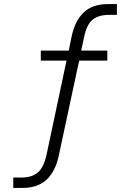

<svg xmlns="http://www.w3.org/2000/svg" viewBox="-20 -733 640 941"><path d="M45 188V137H88Q135 137 164.5 113Q194 89 208 26L306 -436H180V-485H317L331 -554Q347 -631 390 -672Q433 -713 510 -713H553V-660H513Q464 -660 434.5 -637Q405 -614 392 -550L378 -485H506V-436H368L268 30Q252 106 209 147Q166 188 90 188Z"/></svg>

Font: Mulish Light
Style: Regular
Weight: 300
Designer: Vernon Adams
Foundry: Vernon Adams
Version: Version 3.603; ttfautohint (v1.8.3)